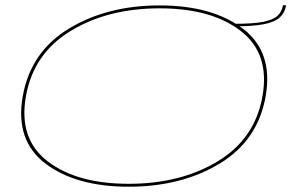

<svg xmlns="http://www.w3.org/2000/svg" viewBox="-20 -702 1126 726"><path d="M466.5 4Q268 4 152.2 -83.2Q36.5 -170.5 66 -338Q95.5 -505.5 240 -593.5Q384.5 -681.5 583.5 -681.5Q782.5 -681.5 898.2 -593.8Q1014 -506 984.5 -338Q955 -170.5 810.2 -83.2Q665.5 4 466.5 4ZM466.5 -7Q662.5 -7 803.2 -92Q944 -177 972.5 -338Q1001 -499.5 890.2 -585Q779.5 -670.5 583.5 -670.5Q388 -670.5 247.2 -585Q106.5 -499.5 78 -338Q49.5 -177 160.2 -92Q271 -7 466.5 -7ZM868.5 -612Q936 -612 974 -619.2Q1012 -626.5 1029 -642Q1046 -657.5 1050 -682H1062Q1057 -653.5 1037.8 -636Q1018.5 -618.5 977.8 -610.5Q937 -602.5 867 -602.5Z"/></svg>

Font: Anybody UltraExpanded Thin
Style: Italic
Weight: 100
Width: 9
Italic angle: -10°
Designer: Tyler Finck
Foundry: Etcetera Type Company
Version: Version 1.010; ttfautohint (v1.8.3) -l 8 -r 50 -G 200 -x 14 